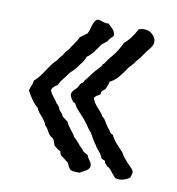

<svg xmlns="http://www.w3.org/2000/svg" viewBox="-56 -491 478 518"><g transform="rotate(10 182.5 -231.5)"><path d="M80 -231C83 -238 89 -243 96 -247C100 -258 109 -267 115 -275C118 -279 120 -283 123 -286C128 -291 133 -295 137 -300C140 -304 142 -308 145 -311C150 -318 157 -325 159 -335C174 -345 183 -361 194 -376C199 -379 204 -384 209 -388C211 -396 220 -398 222 -406C220 -420 210 -426 202 -434C187 -432 184 -440 170 -439C158 -431 158 -411 151 -398L132 -384C126 -370 116 -360 109 -347C104 -342 99 -337 96 -330C92 -324 86 -320 83 -313C62 -294 52 -265 30 -247C30 -235 23 -230 22 -218C31 -203 40 -187 53 -177C60 -159 76 -152 82 -133C90 -127 91 -118 99 -109C103 -105 108 -104 110 -100L116 -84C122 -80 127 -74 134 -72C134 -67 136 -64 139 -60C146 -56 152 -50 159 -45C162 -38 165 -31 170 -27C176 -24 185 -24 195 -24C205 -31 219 -34 221 -46C222 -58 211 -63 208 -75C203 -77 199 -80 194 -83C191 -91 183 -93 180 -100C174 -105 170 -112 164 -116C157 -130 145 -139 139 -154L123 -166C122 -174 115 -176 112 -182C110 -189 106 -194 101 -198C95 -210 84 -217 80 -231ZM332 -35C334 -40 335 -45 336 -51C335 -53 334 -53 334 -56C322 -69 308 -81 299 -98C287 -111 273 -124 265 -141C259 -141 257 -146 255 -150C253 -154 248 -156 247 -161C240 -168 238 -179 230 -183C221 -200 204 -209 198 -229C201 -236 208 -238 214 -242C213 -253 221 -254 225 -259C227 -266 231 -271 232 -280C250 -288 260 -304 271 -319C277 -330 287 -336 293 -347C302 -356 308 -366 315 -376C323 -387 334 -395 332 -410C331 -420 320 -431 310 -434C302 -436 294 -436 285 -433C276 -416 266 -401 252 -390C245 -374 236 -360 225 -347C219 -341 213 -332 209 -325C209 -325 207 -324 206 -324C205 -321 205 -320 203 -317C201 -314 197 -312 195 -308C183 -297 175 -282 164 -270C164 -265 159 -264 156 -261C153 -257 152 -253 150 -250C144 -242 136 -238 135 -229C135 -222 141 -214 145 -209C145 -208 149 -208 150 -207L153 -202C155 -199 156 -196 159 -193C168 -182 179 -172 187 -161C194 -153 198 -143 206 -136C212 -125 218 -114 225 -105C231 -93 242 -87 246 -73C249 -70 255 -69 257 -67C258 -66 257 -63 258 -62C262 -58 265 -53 271 -51C279 -44 284 -33 293 -26C308 -22 323 -28 332 -35Z"/></g></svg>

Font: FuturaRener
Style: Regular
Weight: 400
Designer: BSozoo
Foundry: BSozoo
Version: Version 1.0